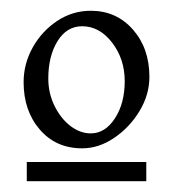

<svg xmlns="http://www.w3.org/2000/svg" viewBox="-20 -623 322 357"><path d="M132.8 -347.2Q84 -347.2 54 -382.1Q23.9 -417 23.9 -470.2Q23.9 -504.4 40.8 -534.7Q57.6 -564.9 86.2 -584Q114.7 -603 148.9 -603Q196.3 -603 227.1 -568.1Q257.8 -533.2 257.8 -480Q257.8 -446.8 239.3 -416.3Q220.7 -385.7 192.1 -366.5Q163.6 -347.2 132.8 -347.2ZM148.9 -375Q175.3 -375 193.6 -402.8Q211.9 -430.7 211.9 -472.2Q211.9 -513.2 188.5 -543.7Q165 -574.2 132.8 -574.2Q104 -574.2 86.9 -546.4Q69.8 -518.6 69.8 -477.1Q69.8 -449.7 81.3 -426.3Q92.8 -402.8 110.8 -388.9Q128.9 -375 148.9 -375ZM29.8 -286.1V-321.8H252V-286.1Z"/></svg>

Font: David Libre
Style: Regular
Weight: 400
Designer: Ismar David, J. Victor Gaultney, Annie Olsen and Meir Sadan
Foundry: Monotype Imaging Inc. & SIL International
Version: Version 1.100; ttfautohint (v1.8.4.7-5d5b)